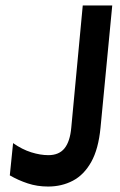

<svg xmlns="http://www.w3.org/2000/svg" viewBox="-20 -669 440 703"><path d="M15.9 -26.9 27.9 -145Q61.1 -121.7 94.5 -111.3Q127.8 -100.9 157 -100.9Q196.3 -100.9 216.4 -126.1Q236.5 -151.2 241 -202L283 -649H391L348.1 -202Q340.6 -123.5 314.1 -76.1Q287.5 -28.7 246.9 -7.4Q206.2 14 156.1 14Q116.3 14 81.6 2.5Q46.9 -8.9 15.9 -26.9Z"/></svg>

Font: Karla
Style: Italic
Weight: 400
Italic angle: -8°
Designer: Jonathan Pinhorn
Version: Version 2.004;gftools[0.9.33]